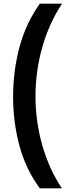

<svg xmlns="http://www.w3.org/2000/svg" viewBox="-20 -819 389 1055"><path d="M52 -287Q52 -430 87.5 -561.5Q123 -693 199 -799H321Q249 -690 212 -558.5Q175 -427 175 -289Q175 -153 212 -22Q249 109 320 216H199Q123 114 87.5 -16Q52 -146 52 -287Z"/></svg>

Font: Noto Sans Sinhala
Style: Bold
Weight: 700
Designer: Jelle Bosma - Monotype Design Team
Foundry: Monotype Imaging Inc.
Version: Version 2.006; ttfautohint (v1.8.4.7-5d5b)